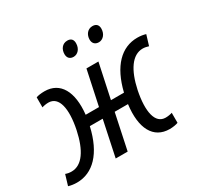

<svg xmlns="http://www.w3.org/2000/svg" viewBox="-175 -917 1145 1111"><g transform="rotate(-30 398.0 -361.0)"><path d="M554 -631C580 -631 605 -655 605 -693C605 -717 592 -731 567 -731C534 -731 514 -703 514 -671C514 -645 530 -631 554 -631ZM385 -631C412 -631 436 -655 436 -693C436 -717 424 -731 399 -731C365 -731 346 -703 346 -671C346 -645 361 -631 385 -631ZM38 9C145 9 228 -74 265 -237H351L301 0H381L431 -237H520C500 -85 549 9 658 9C679 9 702 5 714 0V-67C703 -63 686 -60 670 -60C601 -60 582 -148 609 -280C634 -398 683 -473 754 -473C767 -473 780 -470 793 -466L814 -535C798 -540 778 -543 758 -543C652 -543 571 -463 533 -306H446L495 -536H415L366 -306H277C293 -453 243 -543 138 -543C116 -543 94 -540 82 -535V-468C93 -472 110 -475 125 -475C195 -475 214 -386 187 -255C162 -136 114 -62 43 -62C29 -62 16 -64 3 -69L-18 1C-2 6 18 9 38 9Z"/></g></svg>

Font: Noto Sans SemiCondensed
Style: Italic
Weight: 400
Width: 4
Italic angle: -12°
Designer: Monotype Design Team
Foundry: Monotype Imaging Inc.
Version: Version 2.013